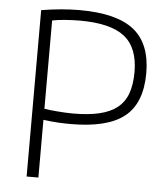

<svg xmlns="http://www.w3.org/2000/svg" viewBox="-53 -797 727 845"><g transform="rotate(5 310.5 -375.0)"><path d="M96 -735Q186 -750 265 -750Q429 -750 505 -689.5Q581 -629 581 -499Q581 -367 506.5 -307Q432 -247 269 -247Q243 -247 214 -248.5Q185 -250 148 -255V0H96ZM275 -294Q343 -294 391.5 -305.5Q440 -317 470.5 -341.5Q501 -366 515 -405Q529 -444 529 -499Q529 -607 467.5 -655.5Q406 -704 270 -704Q240 -704 206.5 -701.5Q173 -699 148 -694V-304Q157 -302 171.5 -300.5Q186 -299 203.5 -297.5Q221 -296 239.5 -295Q258 -294 275 -294Z"/></g></svg>

Font: Encode Sans Normal
Style: ExtraLight
Weight: 200
Designer: Pablo Impallari, Andres Torresi
Foundry: Pablo Impallari, Andres Torresi
Version: Version 1.000; ttfautohint (v1.00) -l 8 -r 50 -G 200 -x 14 -